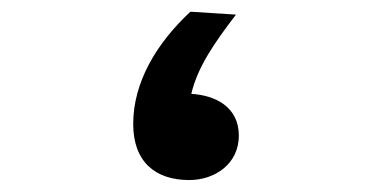

<svg xmlns="http://www.w3.org/2000/svg" viewBox="-20 -298 626 323"><path d="M298.3 4.9C341.8 4.9 381.8 -22.5 381.8 -69.8C381.8 -118.2 342.3 -137.7 301.8 -140.1C312.5 -185.5 340.8 -226.1 377 -273.4L300.3 -278.3C243.2 -225.1 204.1 -159.7 204.1 -89.4C204.1 -25.4 241.7 4.9 298.3 4.9Z"/></svg>

Font: CaskaydiaCove Nerd Font
Style: Bold
Weight: 700
Designer: Aaron Bell
Foundry: Saja Typeworks
Version: Version 2111.1;Nerd Fonts 2.3.0